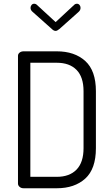

<svg xmlns="http://www.w3.org/2000/svg" viewBox="-20 -1005 600 1025"><path d="M177 -979 277 -887 376 -979Q382 -985 391 -985Q399 -985 404.5 -978.5Q410 -972 410 -963Q410 -950 398 -940L297 -850Q285 -840 277 -840Q267 -840 257 -850L156 -940Q143 -950 143 -963Q143 -972 148.5 -978.5Q154 -985 162 -985Q171 -985 177 -979ZM106 -731H283Q378 -731 435 -679.5Q492 -628 492 -518V-214Q492 -103 435 -51.5Q378 0 283 0H106Q93 0 84.5 -7.5Q76 -15 76 -25V-707Q76 -717 84.5 -724Q93 -731 106 -731ZM283 -670H142V-61H283Q351 -61 388.5 -99.5Q426 -138 426 -214V-518Q426 -594 388.5 -632Q351 -670 283 -670Z"/></svg>

Font: Dosis
Style: Book
Weight: 400
Designer: EdgarTolentino, PabloImpallari, IginoMarini
Foundry: EdgarTolentino, PabloImpallari, IginoMarini
Version: Version 1.007